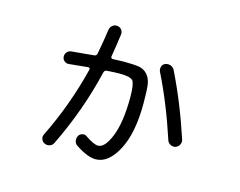

<svg xmlns="http://www.w3.org/2000/svg" viewBox="-94 -776 1188 952"><g transform="rotate(15 500.0 -299.5)"><path d="M789.1 -150.4Q732.4 -324.2 661.1 -467.8Q655.3 -480.5 659.7 -493.7Q664.1 -506.8 676.8 -511.7Q690.4 -516.6 704.1 -511.7Q717.8 -506.8 724.6 -493.2Q797.9 -343.8 854.5 -170.9Q858.4 -158.2 852.1 -145.5Q845.7 -132.8 832 -127.9Q818.4 -124 805.7 -130.9Q793 -137.7 789.1 -150.4ZM213.9 -387.7Q201.2 -386.7 191.4 -395Q181.6 -403.3 180.7 -416Q179.7 -429.7 188.5 -439.9Q197.3 -450.2 210 -451.2Q321.3 -461.9 326.2 -461.9Q336.9 -463.9 338.9 -472.7Q354.5 -555.7 360.4 -601.6Q362.3 -615.2 372.6 -624.5Q382.8 -633.8 397 -632.8Q411.1 -631.8 419.9 -621.1Q428.7 -610.4 426.8 -595.7Q418.9 -536.1 409.2 -478.5Q408.2 -474.6 411.1 -471.2Q414.1 -467.8 418.9 -467.8Q460.9 -469.7 472.7 -469.7Q526.4 -469.7 553.2 -465.3Q580.1 -460.9 597.7 -440.4Q615.2 -419.9 619.1 -388.7Q623 -357.4 623 -293.9Q623 -141.6 576.2 -53.7Q529.3 34.2 464.8 34.2Q422.9 34.2 361.3 -6.8Q349.6 -13.7 346.7 -28.3Q343.8 -43 350.6 -54.7Q356.4 -65.4 369.6 -68.8Q382.8 -72.3 392.6 -64.5Q436.5 -34.2 459 -34.2Q494.1 -34.2 522.9 -106.9Q551.8 -179.7 551.8 -306.6Q551.8 -375 539.1 -391.1Q526.4 -407.2 471.7 -407.2Q446.3 -407.2 406.2 -404.3Q394.5 -404.3 390.6 -391.6Q342.8 -187.5 247.1 8.8Q241.2 21.5 228 25.9Q214.8 30.3 202.1 24.9Q189.5 19.5 184.6 6.8Q179.7 -5.9 185.5 -17.6Q272.5 -194.3 320.3 -386.7Q322.3 -396.5 312.5 -397.5Q302.7 -396.5 268.1 -393.1Q233.4 -389.6 213.9 -387.7Z"/></g></svg>

Font: Rounded-X Mgen+ 2m regular
Style: Regular
Weight: 400
Designer: [Source Han Sans]
Ryoko NISHIZUKA  (kana & ideographs); Paul D. Hunt (Latin, Greek & Cyrillic); Wenlong ZHANG  (bopomofo
Version: Version 1.059.20150602